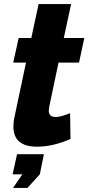

<svg xmlns="http://www.w3.org/2000/svg" viewBox="-20 -712 435 945"><path d="M46 -89Q46 -110 50 -130L108 -404H45L72 -525H134L170 -692H330L294 -525H395L369 -404H268L222 -185Q220 -173 220 -168Q220 -136 254 -136Q279 -136 325 -155L327 -28Q240 10 163 10Q46 10 46 -89ZM44 213 90 146H42L64 47H196L176 146L115 213Z"/></svg>

Font: Raleway-v4020 ExtraBold
Style: Italic
Weight: 800
Italic angle: -12°
Designer: Matt McInerney, Pablo Impallari, Rodrigo Fuenzalida
Foundry: Matt McInerney, Pablo Impallari, Rodrigo Fuenzalida
Version: Version 4.020;PS 004.020;hotconv 1.0.88;makeotf.lib2.5.64775